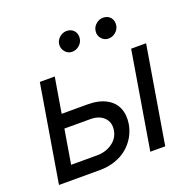

<svg xmlns="http://www.w3.org/2000/svg" viewBox="-131 -881 1013 1013"><g transform="rotate(-20 375.0 -375.0)"><path d="M172.9 -348H318.2Q380.7 -348 421.9 -325.6Q463.1 -303.3 479 -264.9Q495 -226.6 487.2 -176.1Q480.8 -139.2 462.4 -107.2Q443.9 -75.3 415.3 -51.3Q386.7 -27.3 346.8 -13.7Q306.8 0 259.9 0H31.2L122.2 -545.5H206ZM544 0 634.9 -545.5H718.8L627.8 0ZM159.8 -269.9 127.8 -78.1H272.7Q323.2 -78.1 359.4 -104.2Q395.6 -130.3 402 -171.9Q409.4 -215.2 382.1 -242.5Q354.8 -269.9 305.4 -269.9ZM541.9 -636.4Q518.1 -636.4 502.3 -655Q486.5 -673.7 490.8 -698.9Q494.3 -720.9 512.1 -735.4Q529.8 -750 550.4 -750Q577.1 -750 592.2 -732.1Q607.2 -714.1 603 -687.5Q599.8 -666.5 582.2 -651.5Q564.6 -636.4 541.9 -636.4ZM337.4 -636.4Q313.9 -636.4 298.3 -655.4Q282.7 -674.4 286.2 -698.9Q289.4 -720.5 307.2 -735.3Q324.9 -750 345.9 -750Q372.5 -750 387.6 -732.1Q402.7 -714.1 398.4 -687.5Q395.2 -666.5 377.7 -651.5Q360.1 -636.4 337.4 -636.4Z"/></g></svg>

Font: Karasuma Gothic
Style: Italic
Weight: 400
Italic angle: -9.39999°
Designer: Rasmus Andersson / Ryoko Nishizuka
Foundry: Genbu
Version: Version 1.00